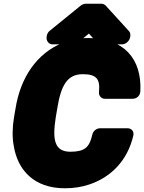

<svg xmlns="http://www.w3.org/2000/svg" viewBox="-20 -962 773 1030"><path d="M358 -148C273 -148 260 -210 279 -332L287 -379C307 -506 342 -564 424 -564C498 -564 518 -538 511 -468C509 -450 522 -432 543 -432H690C722 -432 733 -458 733 -474C741 -646 645 -758 454 -758C405 -758 358 -749 314 -731C178 -676 89 -546 63 -378L55 -332C46 -276 45 -225 54 -178C75 -51 161 48 328 48C375 48 420 41 461 27C576 -12 664 -101 695 -234C701 -260 683 -274 664 -274H517C499 -274 479 -260 475 -239C460 -171 433 -148 358 -148ZM679 -768C680 -777 679 -788 672 -795L547 -932C543 -937 533 -942 523 -942H441C432 -942 421 -938 413 -932L247 -797C239 -791 233 -781 231 -770L230 -762C228 -746 239 -724 262 -724H372C379 -724 392 -728 400 -735L457 -782L499 -735C504 -730 513 -724 523 -724H635C651 -724 674 -739 678 -762Z"/></svg>

Font: Asimov Print
Style: EIt
Weight: 500
Designer: Google
Version: Version 2.000980; 2014